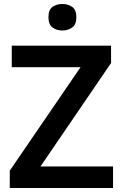

<svg xmlns="http://www.w3.org/2000/svg" viewBox="-20 -943 616 963"><path d="M547 0H29V-87L384 -606H39V-714H537V-627L183 -108H547ZM293 -923Q321 -923 342 -908.5Q363 -894 363 -857Q363 -820 342 -805Q321 -790 293 -790Q264 -790 243.5 -805Q223 -820 223 -857Q223 -894 243.5 -908.5Q264 -923 293 -923Z"/></svg>

Font: Noto Sans Ethiopic SemiBold
Style: Regular
Weight: 600
Designer: Monotype Design Team
Foundry: Monotype Imaging Inc.
Version: Version 2.102; ttfautohint (v1.8.4.7-5d5b)